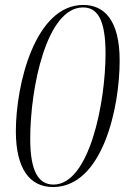

<svg xmlns="http://www.w3.org/2000/svg" viewBox="-20 -744 511 775"><path d="M194 11C393 11 463 -307 463 -499C463 -664 400 -724 316 -724C122 -724 44 -404 44 -214C44 -63 100 11 194 11ZM196 1C135 1 102 -53 102 -184C102 -390 168 -714 315 -714C370 -714 406 -671 406 -528C406 -331 341 1 196 1Z"/></svg>

Font: Noto Serif Display Condensed Light
Style: Italic
Weight: 300
Width: 3
Italic angle: -12°
Designer: Monotype Design Team
Foundry: Monotype Imaging Inc.
Version: Version 2.009